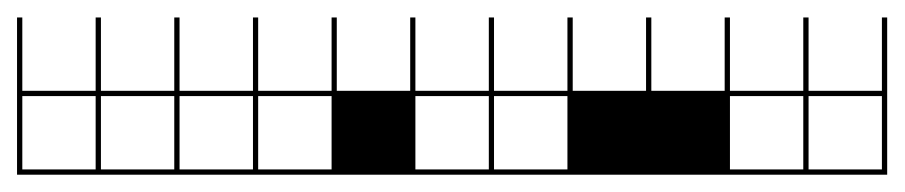

<svg xmlns="http://www.w3.org/2000/svg" viewBox="-432 -335 1046 222"><g transform="rotate(-90 91.0 -224.0)"><path d="M90.9 272.7V187.9H6.1V272.7ZM90.9 -545.5V-630.3H6.1V-545.5ZM90.9 -454.5V-539.4H6.1V-454.5ZM90.9 -363.6V-448.5H6.1V-363.6ZM90.9 -181.8V-266.7H6.1V-181.8ZM90.9 -90.9V-175.8H6.1V-90.9ZM90.9 -636.4V-721.2H6.1V-636.4ZM90.9 181.8V97H6.1V181.8ZM0 278.8V-727.3H181.8V-721.2H97V-636.4H181.8V-630.3H97V-545.5H181.8V-539.4H97V-454.5H181.8V-448.5H97V-363.6H181.8V-357.6H97V-272.7H181.8V-266.7H97V-181.8H181.8V-175.8H97V-90.9H181.8V-84.8H97V0H181.8V6.1H97V90.9H181.8V97H97V181.8H181.8V187.9H97V272.7H181.8V278.8Z"/></g></svg>

Font: Micro 5 Charted
Style: Regular
Weight: 400
Designer: Sarah Cadigan-Fried
Version: Version 1.000; ttfautohint (v1.8.4.7-5d5b)